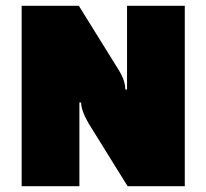

<svg xmlns="http://www.w3.org/2000/svg" viewBox="-20 -645 715 665"><path d="M55 0V-625H253L389 -406Q403 -384 408.5 -366.5Q414 -349 414 -335H420V-625H620V0H422L286 -219Q273 -242 267 -259.5Q261 -277 261 -290H255V0Z"/></svg>

Font: Changa ExtraLight ExtraBold
Style: Regular
Weight: 800
Version: Version 3.002; ttfautohint (v1.8.2)